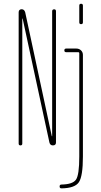

<svg xmlns="http://www.w3.org/2000/svg" viewBox="-20 -780 540 1030"><path d="M405.3 -660.2V-750Q405.3 -759.8 415 -759.8Q424.8 -759.8 424.8 -750V-660.2Q424.8 -650.4 415 -650.4Q405.3 -650.4 405.3 -660.2ZM309.6 230.5Q299.8 230.5 299.8 220.2Q299.8 210 309.6 210Q370.1 209 387.7 183.6Q405.3 158.2 405.3 59.6V-495.1Q405.3 -500 400.4 -500H335Q325.2 -500 325.2 -509.8Q325.2 -519.5 335 -519.5H389.6Q404.3 -519.5 414.6 -509.8Q424.8 -500 424.8 -485.4V59.6Q424.8 165 403.3 197.3Q381.8 229.5 309.6 230.5ZM80.1 -9.8V-713.9Q80.1 -729.5 95.7 -730.5Q110.4 -730.5 115.2 -713.9L257.8 -49.8Q257.8 -48.8 258.8 -48.8Q259.8 -48.8 259.8 -49.8V-719.7Q259.8 -729.5 270 -730Q280.3 -730.5 280.3 -719.7V-15.6Q280.3 0 263.7 0Q249 0 245.1 -15.6L101.6 -679.7Q101.6 -680.7 100.6 -680.7Q99.6 -680.7 99.6 -679.7V-9.8Q99.6 0 89.8 0Q80.1 0 80.1 -9.8Z"/></svg>

Font: Rounded Mgen+ 1m thin
Style: Regular
Weight: 100
Designer: [Source Han Sans]
Ryoko NISHIZUKA  (kana & ideographs); Paul D. Hunt (Latin, Greek & Cyrillic); Wenlong ZHANG  (bopomofo
Version: Version 1.059.20150602